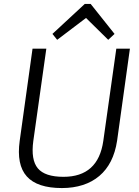

<svg xmlns="http://www.w3.org/2000/svg" viewBox="-20 -947 704 974"><path d="M294 7Q169 7 116 -52Q63 -111 80 -233L145 -700H215L149 -232Q136 -136 172 -93Q208 -50 302 -50Q478 -50 504 -232L570 -700H639L574 -233Q565 -174 542.5 -129.5Q520 -85 484 -54.5Q448 -24 400 -8.5Q352 7 294 7ZM246 -775 410 -927H440L561 -775L529 -745L402 -870H435L270 -745Z"/></svg>

Font: Pathway Extreme 28pt Light
Style: Italic
Weight: 300
Italic angle: -8°
Designer: Eduardo Rodriguez Tunni
Foundry: Eduardo Rodriguez Tunni
Version: Version 1.001;gftools[0.9.26]